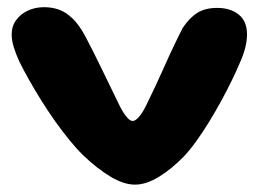

<svg xmlns="http://www.w3.org/2000/svg" viewBox="-20 -478 756 534"><path d="M355.5 35.5Q324 35.5 286.8 13Q249.5 -9.5 211 -46.5Q193.5 -63.5 173.5 -88Q153.5 -112.5 133.2 -141Q113 -169.5 94.5 -199.2Q76 -229 60.5 -256.5Q45 -284 34 -306.5Q24 -328 18.2 -347Q12.5 -366 12.5 -382.5Q12.5 -405 24.8 -422Q37 -439 57.5 -448.5Q78 -458 102 -458Q135.5 -458 159.2 -444Q183 -430 201.5 -403Q209 -392.5 218.8 -374.2Q228.5 -356 240.2 -332.5Q252 -309 264.2 -283.8Q276.5 -258.5 288.5 -233.8Q300.5 -209 310.5 -188.5Q320.5 -167.5 330.8 -154.5Q341 -141.5 349 -141.5Q357 -141.5 367.8 -154.5Q378.5 -167.5 388.5 -189Q412.5 -237.5 436.8 -292.2Q461 -347 488.5 -401Q507.5 -429 529.2 -442.5Q551 -456 584 -456Q621 -456 644 -437.5Q667 -419 667 -382.5Q667 -364.5 661.8 -344.2Q656.5 -324 646.5 -302Q637.5 -280.5 624.2 -253.2Q611 -226 595 -196.8Q579 -167.5 561.5 -139Q544 -110.5 526.2 -85.8Q508.5 -61 491.5 -43Q457.5 -8 422 13.8Q386.5 35.5 355.5 35.5Z"/></svg>

Font: Gluten SemiBold
Style: Regular
Weight: 600
Designer: Tyler Finck
Foundry: Etcetera Type Company
Version: Version 1.300